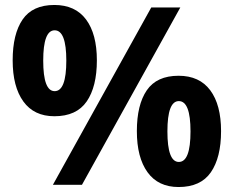

<svg xmlns="http://www.w3.org/2000/svg" viewBox="-20 -744 941 773"><path d="M199 -724Q283 -724 326.5 -665.5Q370 -607 370 -501Q370 -395 329 -335.5Q288 -276 199 -276Q117 -276 74 -335.5Q31 -395 31 -501Q31 -607 71 -665.5Q111 -724 199 -724ZM706 -714 310 0H193L589 -714ZM200 -622Q154 -622 154 -500Q154 -377 200 -377Q247 -377 247 -500Q247 -622 200 -622ZM699 -439Q783 -439 826.5 -380.5Q870 -322 870 -216Q870 -110 829 -50.5Q788 9 699 9Q617 9 574 -50.5Q531 -110 531 -216Q531 -322 571 -380.5Q611 -439 699 -439ZM700 -337Q654 -337 654 -215Q654 -92 700 -92Q747 -92 747 -215Q747 -337 700 -337Z"/></svg>

Font: Noto Sans Duployan
Style: Bold
Weight: 700
Designer: David Corbett
Foundry: David Corbett
Version: Version 3.001